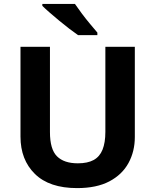

<svg xmlns="http://www.w3.org/2000/svg" viewBox="-20 -954 796 984"><path d="M671 -252Q671 -178 638.5 -118.5Q606 -59 540.5 -24.5Q475 10 375 10Q233 10 159 -62.5Q85 -135 85 -254V-714H236V-277Q236 -189 272 -153Q308 -117 379 -117Q429 -117 460 -134Q491 -151 505.5 -187Q520 -223 520 -278V-714H671ZM364 -934Q379 -912 399.5 -884.5Q420 -857 441.5 -831.5Q463 -806 479 -787V-774H380Q361 -787 335.5 -806.5Q310 -826 283.5 -848Q257 -870 234 -890Q211 -910 197 -924V-934Z"/></svg>

Font: Noto Sans Armenian
Style: Regular
Weight: 400
Designer: Monotype Design Team
Foundry: Monotype Imaging Inc.
Version: Version 2.007